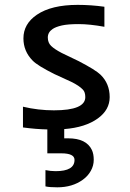

<svg xmlns="http://www.w3.org/2000/svg" viewBox="-20 -532 540 800"><path d="M177.2 7.3Q129.4 6.3 75.7 -1V-87.4Q139.2 -72.3 204.6 -72.3Q335.4 -72.3 335.4 -127.4Q335.4 -148.4 325.2 -158.7Q310.1 -174.8 277.3 -190.9L206.1 -223.6Q136.7 -258.3 116.2 -279.3Q77.6 -318.4 77.6 -372.1Q77.6 -432.6 133.8 -470.7Q194.3 -511.7 303.7 -511.7Q358.9 -511.7 415 -503.9V-420.4Q353.5 -431.6 307.9 -431.6Q262.2 -431.6 237.1 -425.8Q211.9 -419.9 199.2 -411.1Q179.2 -397.5 179.2 -375.7Q179.2 -354 193.1 -340.6Q207 -327.1 236.8 -311.5L308.6 -276.9Q378.9 -240.2 398.9 -220.7Q437 -183.6 437 -127.4Q437 -74.2 387.7 -38.6Q335.9 -1 247.6 5.9V44.4H264.2Q339.8 44.4 362.8 92.8Q370.6 109.4 370.6 133.8Q370.6 158.2 358.4 179.9Q346.2 201.7 325.2 216.8Q281.7 248.5 218.8 248.5Q186 248.5 169.4 244.6V176.8Q191.4 181.2 211.9 181.2Q290.5 181.2 290.5 134.3Q290.5 106.9 235.8 106.9H177.2Z"/></svg>

Font: Inder
Style: Regular
Weight: 400
Designer: Irina Smirnova
Foundry: Irina Smirnova
Version: Version 1.001